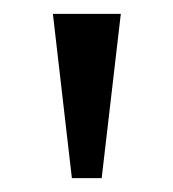

<svg xmlns="http://www.w3.org/2000/svg" viewBox="-20 -734 250 277"><path d="M83.7 -477 56.3 -714H154.3L126.7 -477Z"/></svg>

Font: Noto Serif Hentaigana ExtraLight
Style: Regular
Weight: 200
Designer: Kazuhiro Yamada
Foundry: nipponia
Version: Version 1.000